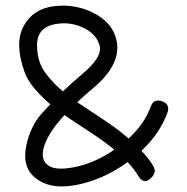

<svg xmlns="http://www.w3.org/2000/svg" viewBox="-20 -669 669 686"><path d="M578.1 -266.1Q550.8 -191.4 485.4 -130.4Q537.1 -73.7 533 -55.4Q528.8 -37.1 509.8 -25.4Q490.7 -13.7 474.6 -39.8Q458.5 -65.9 436 -89.8Q349.1 -26.9 252.4 -8.1Q155.8 10.7 101.6 -37.4Q47.4 -85.4 86.4 -191.9Q102.5 -234.9 130.9 -265.4Q159.2 -295.9 159.7 -296.4Q86.4 -359.4 67.9 -411.1Q30.8 -514.6 64.7 -576.4Q98.6 -638.2 174.3 -647Q250 -655.8 315.4 -622.1Q380.9 -588.4 395.5 -528.3Q417 -440.9 312 -353.5Q283.2 -329.6 255.9 -303.7Q276.4 -289.6 337.4 -249.8Q398.4 -210 439.5 -174.3Q496.1 -226.1 518.6 -288.1Q529.3 -317.9 559.1 -307.1Q588.9 -296.4 578.1 -266.1ZM388.7 -134.3Q349.6 -166 293 -202.9Q236.3 -239.7 210.4 -257.8Q158.2 -202.1 140.1 -153.3Q122.1 -104.5 148.2 -81.1Q174.3 -57.6 246.1 -71.8Q317.9 -85.9 388.7 -134.3ZM204.6 -342.3Q236.8 -373.5 271.5 -402.3Q346.2 -464.4 336.2 -504.6Q326.2 -544.9 282.2 -567.6Q238.3 -590.3 188.5 -584.5Q110.4 -575.7 112.3 -504.4Q113.8 -445.8 142.3 -408.2Q170.9 -370.6 204.6 -342.3Z"/></svg>

Font: Chilanka
Style: Regular
Weight: 400
Designer: Santhosh Thottingal <santhosh.thottingal@gmail.com>
Foundry: Swathanthra Malayalam Computing(SMC)
Version: Version 1.3; 20181103